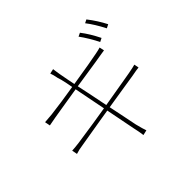

<svg xmlns="http://www.w3.org/2000/svg" viewBox="-194 -1089 1387 1387"><g transform="rotate(-45 500.0 -395.0)"><path d="M825 -664 797 -650Q783 -680 759 -720Q735 -760 714 -788L741 -801Q785 -745 825 -664ZM929 -700 901 -686Q859 -768 816 -823L842 -836Q894 -769 929 -700ZM381 -744 418 -752 422 -723Q426 -701 427 -691Q428 -685 439.5 -624Q451 -563 478 -438Q496 -345 530 -185Q557 -56 558 -47Q573 13 582 37L543 46Q541 34 536 2L527 -41Q525 -56 476 -301Q474 -309 439 -489Q427 -556 415.5 -611Q404 -666 397 -683Q390 -721 381 -744ZM180 -528Q275 -539 447 -567Q649 -599 716 -613Q748 -619 766 -625L774 -588L754 -585L723 -580L669 -571Q523 -548 454 -538Q438 -536 263 -507L184 -494L114 -481L106 -522Q129 -523 180 -528ZM172 -245Q187 -247 347 -271L471 -291Q558 -305 718 -333L782 -344Q836 -354 856 -360L863 -324Q845 -323 788 -312L686 -296Q563 -276 473 -262L399 -250Q221 -221 184 -214Q139 -208 107 -197L99 -238Q135 -240 172 -245Z"/></g></svg>

Font: Merged Yaku Han JP Thin
Style: Regular
Weight: 250
Designer: Ryoko NISHIZUKA 西塚涼子 (kana, bopomofo & ideographs); Paul D. Hunt (Latin, Greek & Cyrillic); Sandoll Communications 산돌커뮤니
Foundry: Adobe
Version: Version 2.004